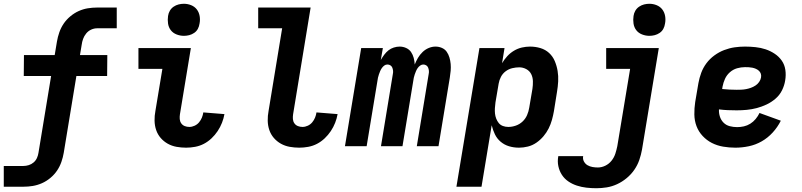

<svg xmlns="http://www.w3.org/2000/svg" viewBox="-33 -775 4253 1018"><path d="M-13 215V105H91Q105 105 119.5 100.5Q134 96 145.5 86Q157 76 163 62.5Q169 49 171 35L238 -372H93L94 -483H257L269 -555Q273 -579 281.5 -603.5Q290 -628 304.5 -649.5Q319 -671 340 -688.5Q361 -706 384.5 -716.5Q408 -727 432.5 -731Q457 -735 482 -735H586V-625H482Q466 -625 450.5 -618Q435 -611 424 -597.5Q413 -584 407.5 -568.5Q402 -553 400 -537L391 -483H536L535 -372H372L305 35Q301 59 292.5 83.5Q284 108 269.5 129.5Q255 151 234 168.5Q213 186 189 196.5Q165 207 140.5 211Q116 215 91 215Z M954 8Q928 8 903 3.5Q878 -1 856.5 -13Q835 -25 819 -43.5Q803 -62 795 -85.5Q787 -109 786.5 -135Q786 -161 791 -187L828 -410H701V-520H979L921 -169Q919 -156 920 -143.5Q921 -131 928 -121Q935 -111 946.5 -106.5Q958 -102 971 -102Q985 -102 999 -108.5Q1013 -115 1022.5 -126.5Q1032 -138 1037.5 -151.5Q1043 -165 1045 -179L1157 -170Q1153 -147 1144 -124Q1135 -101 1121 -80Q1107 -59 1088.5 -41.5Q1070 -24 1048 -12.5Q1026 -1 1001.5 3.5Q977 8 954 8ZM942 -585Q922 -585 903 -592.5Q884 -600 872.5 -615Q861 -630 858 -650Q855 -670 858 -690Q860 -705 867.5 -718Q875 -731 887.5 -739.5Q900 -748 914 -751.5Q928 -755 942 -755Q962 -755 980.5 -747.5Q999 -740 1010.5 -725Q1022 -710 1025.5 -690Q1029 -670 1025 -650Q1023 -635 1016 -622Q1009 -609 996.5 -600.5Q984 -592 970 -588.5Q956 -585 942 -585Z M1554 8Q1528 8 1503 3.5Q1478 -1 1456.5 -13Q1435 -25 1419 -43.5Q1403 -62 1395 -85.5Q1387 -109 1386.5 -135Q1386 -161 1391 -187L1463 -625H1336V-735H1614L1521 -169Q1519 -156 1520 -143.5Q1521 -131 1528 -121Q1535 -111 1546.5 -106.5Q1558 -102 1571 -102Q1585 -102 1599 -108.5Q1613 -115 1622.5 -126.5Q1632 -138 1637.5 -151.5Q1643 -165 1645 -179L1757 -170Q1753 -147 1744 -124Q1735 -101 1721 -80Q1707 -59 1688.5 -41.5Q1670 -24 1648 -12.5Q1626 -1 1601.5 3.5Q1577 8 1554 8Z M1796 0 1882 -520H1997L1986 -457Q1994 -471 2004 -484.5Q2014 -498 2026.5 -508Q2039 -518 2055 -523Q2071 -528 2086 -528Q2104 -528 2120.5 -520.5Q2137 -513 2146.5 -499Q2156 -485 2160.5 -468Q2165 -451 2166 -433Q2173 -451 2183 -468Q2193 -485 2207.5 -499Q2222 -513 2240 -520.5Q2258 -528 2276 -528Q2294 -528 2310 -521Q2326 -514 2335.5 -500.5Q2345 -487 2350 -470Q2355 -453 2356.5 -435.5Q2358 -418 2356.5 -400Q2355 -382 2352 -364L2292 0H2177L2240 -383Q2242 -392 2241 -400.5Q2240 -409 2237 -416.5Q2234 -424 2227 -428.5Q2220 -433 2211 -433Q2203 -433 2195 -427.5Q2187 -422 2181.5 -414Q2176 -406 2172.5 -397.5Q2169 -389 2166 -380.5Q2163 -372 2161 -363Q2159 -354 2158 -345L2101 0H1987L2050 -383Q2052 -392 2051 -400.5Q2050 -409 2047 -416.5Q2044 -424 2037 -428.5Q2030 -433 2021 -433Q2012 -433 2004.5 -427.5Q1997 -422 1991.5 -414Q1986 -406 1982.5 -397.5Q1979 -389 1976 -380.5Q1973 -372 1971 -363Q1969 -354 1968 -345L1911 0Z M2387 215 2509 -520H2642L2629 -440Q2641 -460 2656.5 -477Q2672 -494 2692 -506Q2712 -518 2734 -523Q2756 -528 2777 -528Q2806 -528 2832.5 -520Q2859 -512 2878.5 -494Q2898 -476 2908.5 -451Q2919 -426 2923.5 -399Q2928 -372 2926.5 -343.5Q2925 -315 2920 -286L2904 -186Q2900 -163 2893.5 -139.5Q2887 -116 2876 -94Q2865 -72 2848.5 -52.5Q2832 -33 2811 -18.5Q2790 -4 2766 2Q2742 8 2719 8Q2691 8 2666 0.5Q2641 -7 2621.5 -23.5Q2602 -40 2591 -63Q2580 -86 2574 -111L2520 215ZM2662 -102Q2682 -102 2702 -109Q2722 -116 2737.5 -130.5Q2753 -145 2761.5 -164.5Q2770 -184 2773 -204L2790 -304Q2793 -324 2792.5 -344.5Q2792 -365 2783.5 -382Q2775 -399 2757.5 -408.5Q2740 -418 2720 -418Q2702 -418 2683 -413.5Q2664 -409 2648 -397Q2632 -385 2623 -367.5Q2614 -350 2611 -332L2594 -232Q2592 -217 2591 -202Q2590 -187 2591.5 -173Q2593 -159 2598 -146Q2603 -133 2611.5 -122.5Q2620 -112 2633.5 -107Q2647 -102 2662 -102Z M3129 223Q3102 223 3076 220Q3050 217 3025.5 209Q3001 201 2980.5 187Q2960 173 2946.5 152.5Q2933 132 2927.5 106.5Q2922 81 2927 54V53H3059Q3056 68 3063 81Q3070 94 3082 101Q3094 108 3108.5 110.5Q3123 113 3137 113Q3157 113 3176.5 103.5Q3196 94 3209.5 77Q3223 60 3229.5 40Q3236 20 3240 0L3308 -410H3181V-520H3460L3371 18Q3366 46 3356.5 73.5Q3347 101 3330 125.5Q3313 150 3289.5 169.5Q3266 189 3239 201.5Q3212 214 3184 218.5Q3156 223 3129 223ZM3410 -585Q3390 -585 3371 -592.5Q3352 -600 3340.5 -615Q3329 -630 3326 -650Q3323 -670 3326 -690Q3328 -705 3335.5 -718Q3343 -731 3355.5 -739.5Q3368 -748 3382 -751.5Q3396 -755 3410 -755Q3430 -755 3448.5 -747.5Q3467 -740 3478.5 -725Q3490 -710 3493.5 -690Q3497 -670 3493 -650Q3491 -635 3484 -622Q3477 -609 3464.5 -600.5Q3452 -592 3438 -588.5Q3424 -585 3410 -585Z M3866 8Q3833 8 3801 2.5Q3769 -3 3741.5 -17Q3714 -31 3692.5 -54Q3671 -77 3660 -106Q3649 -135 3648.5 -168Q3648 -201 3653 -234L3670 -334Q3675 -362 3685 -389Q3695 -416 3712.5 -439.5Q3730 -463 3754.5 -481Q3779 -499 3806.5 -509.5Q3834 -520 3861.5 -524Q3889 -528 3917 -528Q3945 -528 3973 -525Q4001 -522 4026.5 -513.5Q4052 -505 4074.5 -490Q4097 -475 4112 -453.5Q4127 -432 4131 -404.5Q4135 -377 4130 -348Q4126 -322 4113.5 -296.5Q4101 -271 4079 -252Q4057 -233 4031.5 -221Q4006 -209 3979.5 -202Q3953 -195 3926 -192.5Q3899 -190 3873 -190Q3849 -190 3825.5 -191Q3802 -192 3779 -195Q3778 -175 3784 -156.5Q3790 -138 3803.5 -124.5Q3817 -111 3836 -106Q3855 -101 3875 -101Q3893 -101 3911 -105Q3929 -109 3945 -119Q3961 -129 3973.5 -144Q3986 -159 3994 -176L4107 -135Q4090 -101 4064 -72.5Q4038 -44 4005.5 -25.5Q3973 -7 3937 0.5Q3901 8 3866 8ZM3873 -299Q3885 -299 3897.5 -299.5Q3910 -300 3923 -302.5Q3936 -305 3948.5 -309.5Q3961 -314 3972.5 -321.5Q3984 -329 3992 -340.5Q4000 -352 4002 -364Q4004 -375 4001 -384Q3998 -393 3991 -399.5Q3984 -406 3975 -410Q3966 -414 3956.5 -416Q3947 -418 3937 -418.5Q3927 -419 3917 -419Q3896 -419 3875 -413Q3854 -407 3837 -392Q3820 -377 3811 -357Q3802 -337 3798 -316L3796 -303Q3816 -301 3834.5 -300Q3853 -299 3873 -299Z"/></svg>

Font: Iosevka Extrabold Extended
Style: Italic
Weight: 800
Width: 7
Italic angle: -9°
Monospace: yes
Designer: Belleve Invis
Foundry: Belleve Invis
Version: Version 32.5.0; ttfautohint (v1.8.4)